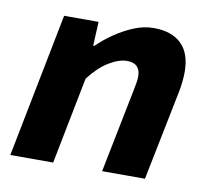

<svg xmlns="http://www.w3.org/2000/svg" viewBox="-63 -581 726 653"><g transform="rotate(10 300.0 -255.0)"><path d="M12 0 110 -498H229L225 -415H229Q253 -439 284.5 -460.5Q316 -482 350 -496Q384 -510 418 -510Q480 -510 513.5 -477.5Q547 -445 547 -381Q547 -365 545 -346Q543 -327 539 -308L477 0H329L387 -290Q390 -305 392 -316.5Q394 -328 394 -338Q394 -361 382.5 -372.5Q371 -384 348 -384Q320 -384 285.5 -363Q251 -342 219 -300L160 0Z"/></g></svg>

Font: Source Code Pro ExtraLight ExtraBold
Style: Italic
Weight: 800
Italic angle: -11°
Monospace: yes
Version: Version 1.016;hotconv 1.0.116;makeotfexe 2.5.65601